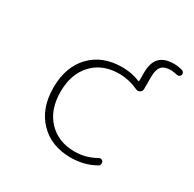

<svg xmlns="http://www.w3.org/2000/svg" viewBox="-200 -1185 1401 1386"><g transform="rotate(30 500.0 -492.0)"><path d="M197.3 -387.7Q197.3 -560.5 294.4 -662.1Q391.6 -763.7 555.7 -763.7Q637.7 -763.7 703.1 -735.4Q706.1 -734.4 708 -735.8Q710 -737.3 710 -740.2V-806.6Q710 -891.6 748.5 -931.6Q787.1 -971.7 867.2 -971.7Q901.4 -971.7 936.5 -961.9Q946.3 -959 952.1 -949.2Q955.1 -943.4 955.1 -937.5Q955.1 -933.6 954.1 -929.7Q950.2 -918.9 940.9 -914.6Q931.6 -910.2 921.9 -913.1Q895.5 -919.9 873 -920.9Q816.4 -920.9 793 -894.5Q769.5 -868.2 769.5 -805.7V-705.1Q769.5 -686.5 752.9 -676.8Q744.1 -671.9 735.4 -671.9Q727.5 -671.9 719.7 -675.8Q644.5 -710.9 561.5 -711.9Q421.9 -711.9 339.4 -624Q256.8 -536.1 256.8 -387.7Q256.8 -239.3 339.8 -151.4Q422.9 -63.5 558.6 -63.5Q653.3 -63.5 736.3 -111.3Q745.1 -116.2 755.4 -113.3Q765.6 -110.4 770.5 -101.6Q775.4 -90.8 772.5 -79.6Q769.5 -68.4 759.8 -63.5Q669.9 -11.7 555.7 -11.7Q393.6 -11.7 295.4 -114.3Q197.3 -216.8 197.3 -387.7Z"/></g></svg>

Font: Rounded Mgen+ 1m light
Style: Regular
Weight: 200
Designer: [Source Han Sans]
Ryoko NISHIZUKA  (kana & ideographs); Paul D. Hunt (Latin, Greek & Cyrillic); Wenlong ZHANG  (bopomofo
Version: Version 1.059.20150602